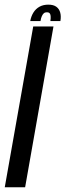

<svg xmlns="http://www.w3.org/2000/svg" viewBox="-44 -786 275 806"><path d="M-24 0H61.5L180.5 -675H95.5ZM159 -766.5Q137.5 -766.5 121.8 -757.8Q106 -749 96.2 -733.2Q86.5 -717.5 83 -697.5H126Q128 -710.5 131.8 -718.5Q135.5 -726.5 140.2 -730.5Q145 -734.5 153 -734.5Q160.5 -734.5 164 -731Q167.5 -727.5 168.5 -719.2Q169.5 -711 167.5 -697.5H209.5Q213 -717.5 208.8 -733.2Q204.5 -749 192.2 -757.8Q180 -766.5 159 -766.5Z"/></svg>

Font: Anybody ExtraCondensed
Style: Italic
Weight: 400
Width: 2
Italic angle: -10°
Version: Version 1.113;gftools[0.9.25]